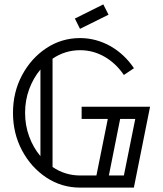

<svg xmlns="http://www.w3.org/2000/svg" viewBox="-20 -854 742 874"><path d="M589.4 0H344.7Q260.3 0 190.9 -45.9Q121.6 -91.8 80.3 -169.2Q39.1 -246.6 39.1 -340.3Q39.1 -434.1 80.3 -511.5Q121.6 -588.9 190.9 -634.8Q260.3 -680.7 344.7 -680.7Q417.5 -680.7 484.4 -643.1Q547.4 -606.4 589.8 -543.5L543.9 -512.7Q507.3 -566.4 455.6 -595.9Q403.8 -625.5 344.7 -625.5Q276.4 -625.5 219.2 -586.9V-93.8Q276.4 -55.2 344.7 -55.2H418.9L470.7 -312.5H351.6V-368.2H663.1ZM164.1 -143.1V-537.6Q131.3 -498.5 112.8 -448Q94.2 -397.5 94.2 -340.3Q94.2 -283.2 112.8 -232.7Q131.3 -182.1 164.1 -143.1ZM543.9 -55.2 595.7 -312.5H526.9L475.6 -55.2ZM344.2 -722.7 320.8 -769.5 450.2 -834 474.1 -787.1Z"/></svg>

Font: X Company
Style: Regular
Weight: 400
Designer: GGBotNet
Foundry: GGBotNet
Version: 0.90